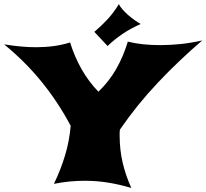

<svg xmlns="http://www.w3.org/2000/svg" viewBox="-36 -906 1010 940"><path d="M954.1 -708Q838.4 -608.9 736.3 -500.7Q634.3 -392.6 550.8 -271Q549.8 -263.7 549.8 -256.1Q549.8 -248.5 549.8 -241.2Q549.8 -172.4 564.7 -108.9Q579.6 -45.4 606.9 14.2Q549.3 -2.9 493.2 -12Q437 -21 378.9 -21Q303.2 -21 228 -5.9Q261.2 -74.7 282.5 -145Q303.7 -215.3 310.1 -290Q249 -405.3 168.2 -504.9Q87.4 -604.5 -16.1 -689Q24.9 -682.1 64 -678.5Q103 -674.8 140.1 -674.8Q185.5 -674.8 227.1 -680.4Q268.6 -686 307.1 -698.2Q329.6 -626.5 364 -566.2Q398.4 -505.9 445.8 -457Q498 -507.3 533 -568.4Q567.9 -629.4 589.8 -702.1Q627.9 -692.9 667.2 -689Q706.5 -685.1 749 -685.1Q797.4 -685.1 848.4 -690.4Q899.4 -695.8 954.1 -708ZM652.8 -788.6Q629.9 -778.3 608.9 -767.1Q587.9 -755.9 568.1 -742.7Q548.3 -729.5 529.1 -714.4Q509.8 -699.2 490.7 -680.7L425.8 -750Q459.5 -778.3 489.7 -810.8Q520 -843.3 545.9 -885.7Q552.2 -873 564.5 -859.1Q576.7 -845.2 591.6 -832.3Q606.4 -819.3 622.6 -807.9Q638.7 -796.4 652.8 -788.6Z"/></svg>

Font: Shojumaru
Style: Regular
Weight: 400
Version: Version 1.001